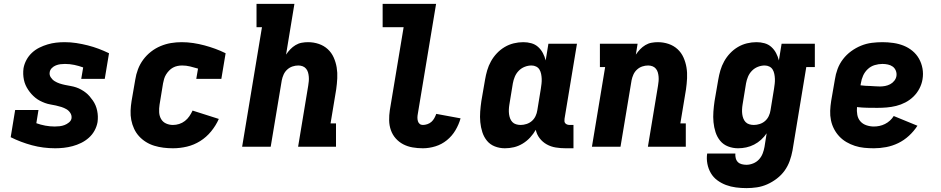

<svg xmlns="http://www.w3.org/2000/svg" viewBox="-20 -755 4840 988"><path d="M264 8Q202 8 144.5 -7.5Q87 -23 35 -49L58 -189H178L167 -121Q189 -113 213 -108.5Q237 -104 262 -104Q275 -104 287.5 -105.5Q300 -107 312 -111.5Q324 -116 335 -125Q346 -134 348 -146Q350 -161 342 -173.5Q334 -186 322 -193Q310 -200 296 -204.5Q282 -209 268 -212Q254 -215 239.5 -217.5Q225 -220 211.5 -225Q198 -230 185.5 -236.5Q173 -243 162 -252Q151 -261 142 -271Q133 -281 125 -293Q117 -305 111.5 -317.5Q106 -330 103 -344.5Q100 -359 99.5 -373.5Q99 -388 101 -404Q105 -426 116 -446.5Q127 -467 144 -483Q161 -499 182 -509.5Q203 -520 225 -526.5Q247 -533 268.5 -535.5Q290 -538 313 -538Q343 -538 372.5 -533.5Q402 -529 431.5 -521.5Q461 -514 487.5 -504Q514 -494 541 -481L519 -349H398L408 -408Q386 -416 362.5 -421Q339 -426 314 -426Q302 -426 290.5 -424.5Q279 -423 267.5 -418.5Q256 -414 247 -405Q238 -396 236 -385Q233 -370 241 -357.5Q249 -345 261 -337.5Q273 -330 286.5 -325.5Q300 -321 314.5 -318Q329 -315 343.5 -312.5Q358 -310 371.5 -305.5Q385 -301 397.5 -294Q410 -287 421 -278.5Q432 -270 441 -259.5Q450 -249 458 -237.5Q466 -226 471.5 -213Q477 -200 480 -185.5Q483 -171 483.5 -156.5Q484 -142 482 -127Q478 -104 466.5 -83Q455 -62 437 -46Q419 -30 397.5 -19.5Q376 -9 353.5 -3Q331 3 308.5 5.5Q286 8 264 8Z M870 8Q845 8 821 5Q797 2 774 -5Q751 -12 731 -24.5Q711 -37 695.5 -54Q680 -71 670 -92.5Q660 -114 655.5 -137.5Q651 -161 652 -185.5Q653 -210 657 -235L676 -345Q680 -372 690 -398.5Q700 -425 717 -448Q734 -471 757 -489Q780 -507 806.5 -518Q833 -529 860 -533.5Q887 -538 915 -538Q945 -538 974.5 -533.5Q1004 -529 1032 -521.5Q1060 -514 1087.5 -504Q1115 -494 1141 -481L1119 -349H990L999 -402Q979 -408 958.5 -413Q938 -418 917 -418Q905 -418 893 -415.5Q881 -413 870 -407Q859 -401 850 -391.5Q841 -382 834.5 -371.5Q828 -361 824.5 -349Q821 -337 819 -326L801 -216Q798 -197 799 -177.5Q800 -158 809 -142.5Q818 -127 834.5 -119.5Q851 -112 870 -112Q886 -112 902 -117Q918 -122 931.5 -132.5Q945 -143 954.5 -157Q964 -171 971 -186L1106 -143Q1091 -109 1066.5 -79Q1042 -49 1010 -29Q978 -9 942 -0.5Q906 8 870 8Z M1226 0 1328 -615H1300V-735H1495L1452 -474Q1462 -489 1474 -501.5Q1486 -514 1501 -523Q1516 -532 1532.5 -535Q1549 -538 1565 -538Q1594 -538 1620.5 -529Q1647 -520 1666.5 -502Q1686 -484 1697 -459.5Q1708 -435 1712.5 -408Q1717 -381 1715.5 -352Q1714 -323 1710 -295L1681 -120H1709V0H1514L1566 -314Q1568 -326 1569 -337.5Q1570 -349 1569 -360.5Q1568 -372 1565 -382.5Q1562 -393 1555 -401.5Q1548 -410 1537.5 -414Q1527 -418 1515 -418Q1500 -418 1485 -413Q1470 -408 1458 -397Q1446 -386 1439.5 -371.5Q1433 -357 1430 -342L1373 0Z M2156 8Q2129 8 2103 3.5Q2077 -1 2055 -12.5Q2033 -24 2016.5 -42.5Q2000 -61 1991.5 -85Q1983 -109 1982.5 -135.5Q1982 -162 1986 -188L2057 -615H1949V-735H2224L2130 -169Q2128 -159 2128 -149.5Q2128 -140 2130.5 -131.5Q2133 -123 2139.5 -117.5Q2146 -112 2156 -112Q2167 -112 2179 -116Q2191 -120 2200 -128Q2209 -136 2215 -147Q2221 -158 2225 -169L2350 -146Q2341 -114 2323.5 -84.5Q2306 -55 2279.5 -33.5Q2253 -12 2220.5 -2Q2188 8 2156 8Z M2578 8Q2551 8 2526.5 -1.5Q2502 -11 2486 -30.5Q2470 -50 2462 -75Q2454 -100 2451.5 -126.5Q2449 -153 2451 -180.5Q2453 -208 2457 -235L2476 -345Q2480 -369 2487 -393Q2494 -417 2506.5 -439.5Q2519 -462 2537 -481Q2555 -500 2577 -513Q2599 -526 2623.5 -532Q2648 -538 2673 -538Q2694 -538 2714 -532.5Q2734 -527 2749 -513.5Q2764 -500 2773.5 -482Q2783 -464 2788 -444L2802 -530H2949L2885 -144Q2884 -137 2884.5 -131Q2885 -125 2889 -120.5Q2893 -116 2899 -114Q2905 -112 2911 -112H2931V8H2891Q2865 8 2840 4Q2815 0 2793.5 -12Q2772 -24 2757 -43.5Q2742 -63 2737 -87Q2725 -66 2708 -47.5Q2691 -29 2669.5 -16Q2648 -3 2625 2.5Q2602 8 2578 8ZM2659 -112Q2674 -112 2689.5 -117Q2705 -122 2717 -132.5Q2729 -143 2736 -158Q2743 -173 2745 -188L2763 -298Q2765 -311 2766.5 -324Q2768 -337 2767.5 -349.5Q2767 -362 2764.5 -374.5Q2762 -387 2756 -397Q2750 -407 2739 -412.5Q2728 -418 2715 -418Q2697 -418 2679.5 -411Q2662 -404 2649 -390.5Q2636 -377 2629 -360Q2622 -343 2619 -326L2601 -216Q2599 -204 2598.5 -191.5Q2598 -179 2599.5 -167.5Q2601 -156 2605 -145.5Q2609 -135 2616.5 -127Q2624 -119 2635.5 -115.5Q2647 -112 2659 -112Z M3026 0 3094 -410H3067V-530H3261L3252 -474Q3262 -489 3274 -501.5Q3286 -514 3301 -523Q3316 -532 3332.5 -535Q3349 -538 3365 -538Q3394 -538 3420.5 -529Q3447 -520 3466.5 -502Q3486 -484 3497 -459.5Q3508 -435 3512.5 -408Q3517 -381 3515.5 -352Q3514 -323 3510 -295L3481 -120H3509V0H3314L3366 -314Q3368 -326 3369 -337.5Q3370 -349 3369 -360.5Q3368 -372 3365 -382.5Q3362 -393 3355 -401.5Q3348 -410 3337.5 -414Q3327 -418 3315 -418Q3300 -418 3285 -413Q3270 -408 3258 -397Q3246 -386 3239.5 -371.5Q3233 -357 3230 -342L3173 0Z M3821 213Q3794 213 3767 209.5Q3740 206 3716 197Q3692 188 3671.5 173Q3651 158 3638 136Q3625 114 3620 87.5Q3615 61 3619 35H3764Q3763 47 3766 59Q3769 71 3777 79Q3785 87 3797 90Q3809 93 3821 93Q3838 93 3855.5 86Q3873 79 3885.5 65.5Q3898 52 3904.5 35Q3911 18 3914 1L3925 -69Q3913 -51 3896.5 -36Q3880 -21 3860.5 -11Q3841 -1 3820 3.5Q3799 8 3778 8Q3751 8 3726.5 -1.5Q3702 -11 3686 -30.5Q3670 -50 3662 -75Q3654 -100 3651.5 -126.5Q3649 -153 3651 -180.5Q3653 -208 3657 -235L3676 -345Q3680 -369 3687 -393Q3694 -417 3706.5 -439.5Q3719 -462 3737 -481Q3755 -500 3777 -513Q3799 -526 3823.5 -532Q3848 -538 3873 -538Q3894 -538 3914 -532.5Q3934 -527 3949 -513.5Q3964 -500 3973.5 -482Q3983 -464 3988 -444L4002 -530H4173V-410H4129L4058 20Q4053 47 4043.5 73.5Q4034 100 4017.5 123Q4001 146 3977.5 164Q3954 182 3928 193.5Q3902 205 3875 209Q3848 213 3821 213ZM3859 -112Q3874 -112 3889.5 -117Q3905 -122 3917 -132.5Q3929 -143 3936 -158Q3943 -173 3945 -188L3963 -298Q3965 -311 3966.5 -324Q3968 -337 3967.5 -349.5Q3967 -362 3964.5 -374.5Q3962 -387 3956 -397Q3950 -407 3939 -412.5Q3928 -418 3915 -418Q3897 -418 3879.5 -411Q3862 -404 3849 -390.5Q3836 -377 3829 -360Q3822 -343 3819 -326L3801 -216Q3799 -204 3798.5 -191.5Q3798 -179 3799.5 -167.5Q3801 -156 3805 -145.5Q3809 -135 3816.5 -127Q3824 -119 3835.5 -115.5Q3847 -112 3859 -112Z M4477 8Q4451 8 4426.5 5.5Q4402 3 4379 -4.5Q4356 -12 4335.5 -24Q4315 -36 4299 -53Q4283 -70 4272 -91Q4261 -112 4256 -136Q4251 -160 4252 -185Q4253 -210 4257 -235L4276 -345Q4280 -373 4290 -400Q4300 -427 4318 -450.5Q4336 -474 4360 -491.5Q4384 -509 4411 -520Q4438 -531 4466 -534.5Q4494 -538 4521 -538Q4549 -538 4577 -534Q4605 -530 4630 -520Q4655 -510 4675.5 -493Q4696 -476 4709 -453Q4722 -430 4727 -402.5Q4732 -375 4727 -346Q4723 -322 4711 -299Q4699 -276 4680.5 -258Q4662 -240 4639 -228Q4616 -216 4591.5 -210Q4567 -204 4543 -202Q4519 -200 4495 -200Q4469 -200 4442.5 -200.5Q4416 -201 4390 -204Q4388 -184 4391.5 -164.5Q4395 -145 4407 -131Q4419 -117 4438 -110.5Q4457 -104 4477 -104Q4491 -104 4505.5 -107Q4520 -110 4534 -117Q4548 -124 4559.5 -134.5Q4571 -145 4579 -158L4701 -108Q4683 -80 4657.5 -56.5Q4632 -33 4602 -18.5Q4572 -4 4540 2Q4508 8 4477 8ZM4508 -310Q4521 -310 4534.5 -312.5Q4548 -315 4560.5 -321.5Q4573 -328 4582 -339.5Q4591 -351 4593 -364Q4595 -379 4589.5 -392Q4584 -405 4573.5 -412.5Q4563 -420 4549 -423Q4535 -426 4521 -426Q4501 -426 4481 -420Q4461 -414 4445.5 -399.5Q4430 -385 4421.5 -366Q4413 -347 4410 -327L4408 -316Q4421 -314 4433.5 -313.5Q4446 -313 4458.5 -312.5Q4471 -312 4483.5 -311Q4496 -310 4508 -310Z"/></svg>

Font: Iosevka Curly Slab HvEx
Style: Italic
Weight: 900
Width: 7
Italic angle: -9°
Monospace: yes
Designer: Belleve Invis
Foundry: Belleve Invis
Version: Version 11.1.0; ttfautohint (v1.8.3)